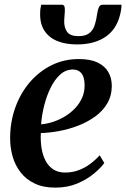

<svg xmlns="http://www.w3.org/2000/svg" viewBox="-20 -804 548 834"><path d="M433 -96Q418.5 -75.5 388.8 -50.5Q359 -25.5 316.5 -7.2Q274 11 220 11Q168 11 130.8 -6.8Q93.5 -24.5 69.8 -55Q46 -85.5 35 -123.8Q24 -162 24 -203Q24 -274.5 46.5 -337Q69 -399.5 109.5 -446.8Q150 -494 204.2 -520.8Q258.5 -547.5 322.5 -547.5Q372 -547.5 403.2 -532.8Q434.5 -518 449.8 -492.2Q465 -466.5 465.5 -434Q466 -389 446 -355Q426 -321 392.2 -297Q358.5 -273 317.8 -257.5Q277 -242 235.2 -234.5Q193.5 -227 157.5 -226Q155.5 -191.5 160.5 -160.5Q165.5 -129.5 178 -105.8Q190.5 -82 211.5 -68.2Q232.5 -54.5 262.5 -54.5Q294.5 -54.5 321.8 -64.8Q349 -75 372 -92.2Q395 -109.5 413 -129.5ZM296.5 -502Q265.5 -502 241.5 -480.2Q217.5 -458.5 200 -423Q182.5 -387.5 172 -345.8Q161.5 -304 158.5 -264Q184.5 -266 211.5 -275Q238.5 -284 263 -299Q287.5 -314 306.8 -334.5Q326 -355 337 -380.2Q348 -405.5 347.5 -435Q347 -469.5 333.8 -485.8Q320.5 -502 296.5 -502ZM248 -783.5Q258 -783.5 260.2 -775Q262.5 -766.5 261.5 -753Q261.5 -745 260.2 -734.8Q259 -724.5 259 -716.5Q257.5 -685 271.2 -666Q285 -647 320 -647Q351.5 -647 367.8 -659.8Q384 -672.5 391.2 -694.5Q398.5 -716.5 402 -743.5Q404 -759.5 409 -771.5Q414 -783.5 426 -783.5H507.5Q507.5 -779 507.5 -774.2Q507.5 -769.5 506 -761.5Q494 -685.5 444.2 -648.2Q394.5 -611 314 -611Q264.5 -611 227.8 -626.2Q191 -641.5 171.8 -672.5Q152.5 -703.5 154.5 -750.5Q154.5 -759 155.8 -767.2Q157 -775.5 159 -783.5Z"/></svg>

Font: Merriweather 72pt SemiBold
Style: Italic
Weight: 600
Italic angle: -7.8°
Version: Version 2.101